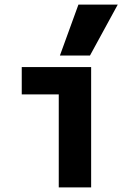

<svg xmlns="http://www.w3.org/2000/svg" viewBox="-20 -810 540 830"><path d="M234 0V-402H74V-520H374V0ZM369 -570H239L319 -790H489Z"/></svg>

Font: M PLUS 1 Code
Style: Regular
Weight: 400
Designer: Coji Morishita
Foundry: UNDERFOREST DESIGN
Version: Version 1.005